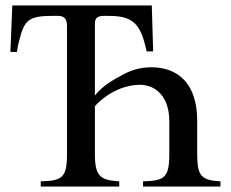

<svg xmlns="http://www.w3.org/2000/svg" viewBox="-20 -682 843 702"><path d="M786 0V-19C716 -23 701 -38 701 -119V-241C701 -372 635 -436 533 -436C494 -436 461 -426 431 -410C399 -393 355 -369 327 -333V-596C327 -617 337 -624 362 -624H371C442 -624 483 -613 506 -534C510 -520 515 -502 516 -494H540L535 -662H25L18 -492H42C44 -506 46 -518 49 -529C69 -610 83 -624 176 -624H191C214 -624 225 -614 225 -588V-119C225 -32 207 -21 129 -19V0H416V-19C346 -23 327 -38 327 -119V-294C379 -350 443 -372 491 -372C552 -372 599 -326 599 -239V-119C599 -32 581 -21 503 -19V0Z"/></svg>

Font: STIXGeneral
Style: Regular
Weight: 400
Designer: MicroPress Inc., with final additions and corrections provided by Coen Hoffman, Elsevier (retired)
Version: Version 1.1.0